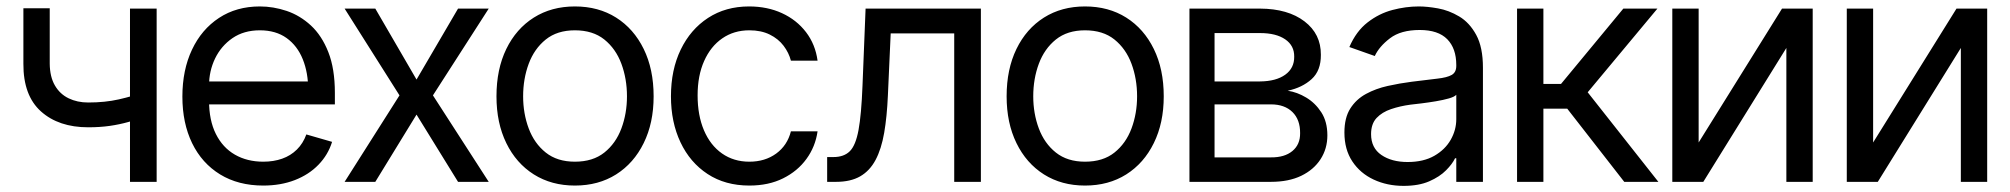

<svg xmlns="http://www.w3.org/2000/svg" viewBox="-20 -573 6335 605"><path d="M473.6 -545.9V0H389.6V-545.9ZM441.4 -285.2V-207Q413.1 -196.8 384.8 -188.7Q356.4 -180.7 325.7 -176.3Q294.9 -171.9 257.8 -171.9Q165 -171.9 109.1 -221.9Q53.2 -272 53.7 -372.1V-546.9H136.7V-372.1Q137.2 -330.6 153.1 -303.5Q168.9 -276.4 196.3 -263.2Q223.6 -250 257.8 -250Q311 -250 354.2 -259.8Q397.5 -269.5 441.4 -285.2Z M809.6 11.7Q731 11.7 673.6 -23.4Q616.2 -58.6 585.4 -121.8Q554.7 -185.1 554.7 -268.6Q554.7 -352.5 585 -416.5Q615.2 -480.5 670.2 -516.6Q725.1 -552.7 798.8 -552.7Q841.3 -552.7 883.3 -538.6Q925.3 -524.4 959.7 -492.7Q994.1 -460.9 1014.6 -408.7Q1035.2 -356.4 1035.2 -280.3V-244.1H614.3V-316.4H989.7L951.2 -289.1Q951.2 -343.8 934.1 -386.2Q917 -428.7 883.1 -453.1Q849.1 -477.5 798.8 -477.5Q748.5 -477.5 712.6 -452.9Q676.8 -428.2 657.7 -388.7Q638.7 -349.1 638.7 -303.7V-255.9Q638.7 -193.8 660.2 -150.9Q681.6 -107.9 720.2 -85.7Q758.8 -63.5 809.6 -63.5Q842.3 -63.5 869.1 -73Q896 -82.5 915.5 -101.8Q935.1 -121.1 945.3 -149.4L1026.4 -126Q1013.7 -85 983.6 -54Q953.6 -22.9 909.2 -5.6Q864.7 11.7 809.6 11.7Z M1162.6 -545.9 1292.5 -322.3 1423.3 -545.9H1520L1344.2 -272.5L1520 0H1423.3L1292.5 -211.9L1162.6 0H1065.9L1238.8 -272.5L1065.9 -545.9Z M1791.5 11.7Q1717.8 11.7 1662.1 -23.4Q1606.4 -58.6 1575.4 -122.1Q1544.4 -185.5 1544.4 -269.5Q1544.4 -355 1575.4 -418.7Q1606.4 -482.4 1662.1 -517.6Q1717.8 -552.7 1791.5 -552.7Q1865.7 -552.7 1921.4 -517.6Q1977.1 -482.4 2008.3 -418.7Q2039.6 -355 2039.6 -269.5Q2039.6 -185.5 2008.3 -122.1Q1977.1 -58.6 1921.4 -23.4Q1865.7 11.7 1791.5 11.7ZM1791.5 -63.5Q1848.1 -63.5 1884.3 -92.3Q1920.4 -121.1 1938 -168.2Q1955.6 -215.3 1955.6 -269.5Q1955.6 -324.7 1938 -372.1Q1920.4 -419.4 1884.3 -448.5Q1848.1 -477.5 1791.5 -477.5Q1735.8 -477.5 1699.7 -448.5Q1663.6 -419.4 1646 -372.1Q1628.4 -324.7 1628.4 -269.5Q1628.4 -215.3 1646 -168.2Q1663.6 -121.1 1699.7 -92.3Q1735.8 -63.5 1791.5 -63.5Z M2341.3 11.7Q2265.1 11.7 2209.7 -24.7Q2154.3 -61 2124.3 -124.5Q2094.2 -188 2094.2 -269.5Q2094.2 -353 2125 -416.7Q2155.8 -480.5 2211.2 -516.6Q2266.6 -552.7 2340.3 -552.7Q2397.9 -552.7 2444.1 -531.5Q2490.2 -510.3 2519.8 -471.7Q2549.3 -433.1 2556.2 -381.8H2472.2Q2465.8 -406.7 2449.2 -428.7Q2432.6 -450.7 2405.5 -464.1Q2378.4 -477.5 2341.3 -477.5Q2292.5 -477.5 2255.9 -452.1Q2219.2 -426.8 2198.7 -380.6Q2178.2 -334.5 2178.2 -272.5Q2178.2 -209.5 2198.2 -162.4Q2218.3 -115.2 2255.1 -89.4Q2292 -63.5 2341.3 -63.5Q2390.6 -63.5 2425.8 -89.1Q2460.9 -114.7 2472.2 -159.2H2556.2Q2549.3 -110.8 2521.2 -72.3Q2493.2 -33.7 2447.5 -11Q2401.9 11.7 2341.3 11.7Z M2586.4 0V-78.1H2606Q2639.2 -78.1 2657.7 -96.4Q2676.3 -114.7 2685.3 -163.6Q2694.3 -212.4 2697.8 -303.7L2707.5 -545.9H3070.8V0H2986.8V-467.8H2786.6L2777.8 -272.5Q2774.9 -205.6 2766.1 -154.5Q2757.3 -103.5 2739 -69.1Q2720.7 -34.7 2690.4 -17.3Q2660.2 0 2614.7 0Z M3398.9 11.7Q3325.2 11.7 3269.5 -23.4Q3213.9 -58.6 3182.9 -122.1Q3151.9 -185.5 3151.9 -269.5Q3151.9 -355 3182.9 -418.7Q3213.9 -482.4 3269.5 -517.6Q3325.2 -552.7 3398.9 -552.7Q3473.1 -552.7 3528.8 -517.6Q3584.5 -482.4 3615.7 -418.7Q3647 -355 3647 -269.5Q3647 -185.5 3615.7 -122.1Q3584.5 -58.6 3528.8 -23.4Q3473.1 11.7 3398.9 11.7ZM3398.9 -63.5Q3455.6 -63.5 3491.7 -92.3Q3527.8 -121.1 3545.4 -168.2Q3563 -215.3 3563 -269.5Q3563 -324.7 3545.4 -372.1Q3527.8 -419.4 3491.7 -448.5Q3455.6 -477.5 3398.9 -477.5Q3343.3 -477.5 3307.1 -448.5Q3271 -419.4 3253.4 -372.1Q3235.8 -324.7 3235.8 -269.5Q3235.8 -215.3 3253.4 -168.2Q3271 -121.1 3307.1 -92.3Q3343.3 -63.5 3398.9 -63.5Z M3728 0V-545.9H3950.7Q4038.6 -545.4 4090.6 -505.6Q4142.6 -465.8 4142.1 -400.4Q4142.6 -350.6 4113 -323.7Q4083.5 -296.9 4037.6 -287.1Q4067.4 -282.7 4095.9 -265.6Q4124.5 -248.5 4143.6 -219Q4162.6 -189.5 4162.6 -146.5Q4162.6 -104.5 4141.1 -71.3Q4119.6 -38.1 4080.1 -19Q4040.5 0 3984.9 0ZM3807.1 -77.1H3984.9Q4027.8 -76.7 4052.5 -97.2Q4077.1 -117.7 4076.7 -153.3Q4077.1 -195.8 4052.5 -220Q4027.8 -244.1 3984.9 -244.1H3807.1ZM3807.1 -316.4H3950.7Q4001 -316.9 4029.8 -337.6Q4058.6 -358.4 4058.1 -394.5Q4058.6 -429.2 4029.8 -449Q4001 -468.8 3950.7 -468.8H3807.1Z M4402.8 12.7Q4351.1 12.7 4308.6 -7.1Q4266.1 -26.9 4241.2 -64.5Q4216.3 -102.1 4216.3 -155.3Q4216.3 -202.1 4234.9 -231.2Q4253.4 -260.3 4284.4 -277.1Q4315.4 -293.9 4352.8 -302.2Q4390.1 -310.5 4428.2 -315.4Q4478 -321.8 4509 -325.2Q4540 -328.6 4554.4 -336.9Q4568.8 -345.2 4568.8 -365.2V-368.2Q4568.8 -420.4 4540.3 -449.5Q4511.7 -478.5 4453.6 -478.5Q4394 -478.5 4359.9 -452.4Q4325.7 -426.3 4312 -396.5L4231.9 -424.8Q4253.4 -474.6 4289.3 -502.4Q4325.2 -530.3 4367.4 -541.5Q4409.7 -552.7 4450.7 -552.7Q4477.1 -552.7 4511.2 -546.6Q4545.4 -540.5 4577.9 -521.2Q4610.4 -502 4631.6 -463.1Q4652.8 -424.3 4652.8 -359.4V0H4568.8V-74.2H4564.9Q4556.6 -56.6 4536.6 -36.4Q4516.6 -16.1 4483.6 -1.7Q4450.7 12.7 4402.8 12.7ZM4415.5 -62.5Q4465.3 -62.5 4499.5 -82Q4533.7 -101.6 4551.3 -132.6Q4568.8 -163.6 4568.8 -197.3V-274.4Q4563.5 -268.1 4545.7 -262.9Q4527.8 -257.8 4504.6 -253.9Q4481.4 -250 4459.5 -247.3Q4437.5 -244.6 4424.3 -243.2Q4391.6 -238.8 4363.3 -229.2Q4335 -219.7 4317.6 -201.2Q4300.3 -182.6 4300.3 -150.4Q4300.3 -106.9 4332.8 -84.7Q4365.2 -62.5 4415.5 -62.5Z M4760.3 0V-545.9H4843.3V-308.6H4898.9L5095.2 -545.9H5202.6L4982.9 -282.2L5205.6 0H5098.1L4918.5 -230.5H4843.3V0Z M5332.5 -124 5595.2 -545.9H5691.9V0H5608.9V-421.9L5347.2 0H5249.5V-545.9H5332.5Z M5882.3 -124 6145 -545.9H6241.7V0H6158.7V-421.9L5897 0H5799.3V-545.9H5882.3Z"/></svg>

Font: Inter Tight
Style: Regular
Weight: 400
Designer: Rasmus Andersson
Foundry: rsms
Version: Version 3.002